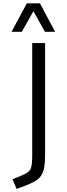

<svg xmlns="http://www.w3.org/2000/svg" viewBox="-20 -977 412 1187"><path d="M82.5 190.9 57.6 131.3 109.4 109.9Q132.3 100.6 146.2 91.8Q160.2 83 167.2 70.3Q174.3 57.6 176.8 36.4Q179.2 15.1 179.2 -19.5V-710.9H258.8V-23.9Q258.8 25.9 253.2 58.1Q247.6 90.3 232.9 110.8Q218.3 131.3 191.2 146.2Q164.1 161.1 121.6 176.8ZM51.3 -780.3 146 -956.5H227.1L320.8 -780.3H257.8L186.5 -907.7L114.7 -780.3Z"/></svg>

Font: Comme Light
Style: Regular
Weight: 300
Version: Version 1.000;gftools[0.9.27]